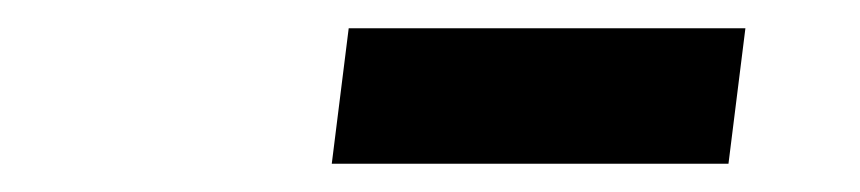

<svg xmlns="http://www.w3.org/2000/svg" viewBox="-20 -692 609 136"><path d="M508 -672H227L215 -576H496Z"/></svg>

Font: Falling Sky
Style: SeBdObl
Weight: 600
Designer: Paul D. Hunt
Foundry: Adobe Systems Incorporated
Version: Version 1.02